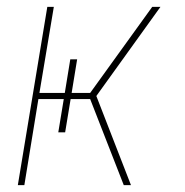

<svg xmlns="http://www.w3.org/2000/svg" viewBox="-20 -540 540 560"><path d="M32 0 118 -520H137L95 -269H169L185 -367H205L189 -269H243L424 -520H448Q401 -455 354.5 -390Q308 -325 261 -260L362 0H341L266 -192L243 -251H186L170 -154H150L166 -251H92L51 0Z"/></svg>

Font: Iosevka SS18 Thin
Style: Italic
Weight: 100
Italic angle: -9°
Monospace: yes
Designer: Belleve Invis
Foundry: Belleve Invis
Version: Version 25.1.1; ttfautohint (v1.8.4)